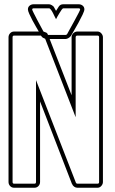

<svg xmlns="http://www.w3.org/2000/svg" viewBox="-20 -881 541 901"><path d="M111 -837Q111 -848 119 -854.5Q127 -861 138 -861H210Q216 -861 223.5 -856.5Q231 -852 234 -847L233 -848L243 -830Q249 -840 256 -850.5Q263 -861 277 -861H349Q360 -861 368 -854.5Q376 -848 376 -837Q376 -830 367.5 -812Q359 -794 348 -774Q337 -754 326.5 -736Q316 -718 312 -711V-712Q309 -707 301.5 -702.5Q294 -698 288 -698H213Q239 -632 264.5 -566Q290 -500 316 -434V-706Q316 -717 324 -725Q332 -733 343 -733H438Q448 -733 455.5 -724.5Q463 -716 463 -706V-27Q463 -17 455.5 -8.5Q448 0 438 0H343Q335 0 328 -5Q321 -10 318 -18V-17L168 -405V-27Q168 -16 160.5 -8Q153 0 142 0H46Q35 0 27.5 -8Q20 -16 20 -27V-706Q20 -717 27.5 -725Q35 -733 46 -733H162Q158 -740 149.5 -754.5Q141 -769 132.5 -785Q124 -801 117.5 -815.5Q111 -830 111 -837ZM343 -19H438Q445 -19 445 -27V-706Q445 -714 438 -714H343Q335 -714 335 -706V-331L192 -699Q187 -701 181.5 -704Q176 -707 174 -712V-711L172 -714H46Q39 -714 39 -706V-27Q39 -19 46 -19H142Q149 -19 149 -27V-505L336 -24Q338 -19 343 -19ZM288 -717Q292 -717 295 -721Q297 -725 307 -743Q317 -761 328 -781Q339 -801 347.5 -817.5Q356 -834 356 -836Q356 -842 349 -842H277Q274 -842 269 -835Q264 -828 259 -819.5Q254 -811 249 -802.5Q244 -794 243 -791Q241 -794 237 -802.5Q233 -811 228.5 -820Q224 -829 219 -835.5Q214 -842 210 -842H138Q131 -842 131 -836Q131 -834 138.5 -819Q146 -804 155.5 -786Q165 -768 173.5 -752.5Q182 -737 184 -733Q191 -731 197 -728Q203 -725 205 -717Z"/></svg>

Font: RonaldsonGothicLicht
Style: Regular
Weight: 400
Designer: Mr. Robertson for MacKellar, Smiths & Jordan Co. Philadelphia
Foundry: CAT-Fonts Peter Wiegel
Version: 1.000